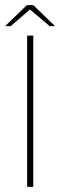

<svg xmlns="http://www.w3.org/2000/svg" viewBox="-28 -730 235 750"><path d="M78 0V-591H102V0ZM-8 -628 77 -710H102L187 -628H166L89 -693L14 -628Z"/></svg>

Font: Alumni Sans SC Thin
Style: Regular
Weight: 100
Designer: Robert E. Leuschke
Foundry: Robert E. Leuschke
Version: Version 1.018